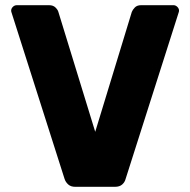

<svg xmlns="http://www.w3.org/2000/svg" viewBox="-20 -720 733 740"><path d="M270 0Q253 0 243 -9Q233 -18 229 -30L25 -670Q23 -675 23 -679Q23 -687 29.5 -693.5Q36 -700 45 -700H169Q185 -700 194 -691Q203 -682 205 -674L347 -212L488 -674Q491 -682 499.5 -691Q508 -700 524 -700H649Q657 -700 663.5 -693.5Q670 -687 670 -679Q670 -675 668 -670L464 -30Q461 -18 451 -9Q441 0 423 0Z"/></svg>

Font: Rubik Light
Style: Bold
Weight: 700
Version: Version 2.104